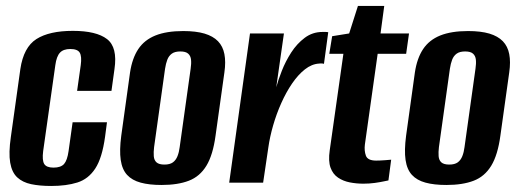

<svg xmlns="http://www.w3.org/2000/svg" viewBox="-20 -606 1722 637"><path d="M149.7 11Q111.6 11 83.3 5Q55 -1 37.2 -17.5Q19.4 -34 13.8 -66.4Q8.3 -98.7 16 -151.7L47.5 -376.8Q58.2 -449.2 100.8 -476.4Q143.5 -503.6 221.7 -503.6Q299.6 -503.6 335 -476.4Q370.5 -449.2 359.8 -376.8L349.8 -304.5H235.8L247.9 -390.1Q251.8 -418.9 244.6 -431.1Q237.5 -443.4 213.2 -443.4Q190 -443.4 178.8 -431.1Q167.5 -418.9 163.6 -390.1L123.2 -104.7Q119.3 -74 126.8 -61.9Q134.3 -49.9 157.5 -49.9Q181.7 -49.9 192.5 -61.9Q203.2 -74 207.5 -104.7L220.9 -200.3H334.9L328.6 -152.4Q318.9 -81.6 296 -46.8Q273.2 -12 236.7 -0.5Q200.1 11 149.7 11Z M516 7.7Q475 7.7 446.6 -0.1Q418.1 -7.8 401.6 -25.8Q385.1 -43.8 380.5 -75.5Q375.9 -107.1 382.3 -155.7L411.5 -365.9Q418.6 -412.9 438.8 -443.2Q459 -473.5 495.7 -488.3Q532.4 -503 588 -503Q630 -503 658.5 -494.6Q686.9 -486.1 703.3 -469.2Q719.6 -452.2 724.5 -426.5Q729.5 -400.8 724.5 -365.9L695.2 -156.4Q686.5 -91.6 664.7 -56Q643 -20.4 606.5 -6.4Q570 7.7 516 7.7ZM525.5 -60Q543.5 -60 553.6 -67.3Q563.6 -74.6 568.9 -88Q574.1 -101.3 576.1 -117.7L612.5 -377.9Q615.1 -395 613.8 -407.9Q612.5 -420.7 604.3 -428Q596.2 -435.3 578.2 -435.3Q560.1 -435.3 550.1 -428Q540 -420.7 535.1 -407.9Q530.2 -395 527.6 -377.9L491.2 -117.7Q489.2 -101.3 490.2 -88Q491.2 -74.6 499.3 -67.3Q507.5 -60 525.5 -60Z M740.4 0 809.4 -495H922L896.5 -316.5Q902.8 -339.9 915 -371Q927.1 -402.1 946.1 -431.7Q965.1 -461.2 991.1 -480.6Q1017 -500 1050 -500Q1054 -500 1060 -500Q1066 -500 1069 -499L1054.8 -394.1Q1052.8 -395.1 1048.3 -395.4Q1043.8 -395.8 1038.8 -395.1Q1014.2 -393.7 991.5 -375.8Q968.9 -358 949.1 -329Q929.3 -300 913.3 -264.2Q897.3 -228.4 886.3 -190.3Q875.3 -152.3 870.3 -116.9L853 0Z M1185.6 3.4Q1162.5 3.4 1140.5 -0.9Q1118.5 -5.2 1101.5 -16.7Q1084.4 -28.2 1076.6 -49.8Q1068.8 -71.4 1073.9 -107L1119.3 -427.6H1072.5L1082 -485.9L1138.4 -495L1167.5 -586.3H1254.8L1242.5 -495H1337L1327.5 -427.6H1233L1190.6 -126.7Q1188 -106 1193.9 -89.6Q1199.8 -73.2 1228 -73.2Q1240.6 -73.2 1257.6 -74.5Q1274.6 -75.9 1277.8 -76.2L1268.7 -7.4Q1266.5 -7.1 1254.1 -4.4Q1241.7 -1.7 1223.5 0.9Q1205.4 3.4 1185.6 3.4Z M1461 7.7Q1420 7.7 1391.6 -0.1Q1363.1 -7.8 1346.6 -25.8Q1330.1 -43.8 1325.5 -75.5Q1320.9 -107.1 1327.3 -155.7L1356.5 -365.9Q1363.6 -412.9 1383.8 -443.2Q1404 -473.5 1440.7 -488.3Q1477.4 -503 1533 -503Q1575 -503 1603.5 -494.6Q1631.9 -486.1 1648.3 -469.2Q1664.6 -452.2 1669.5 -426.5Q1674.5 -400.8 1669.5 -365.9L1640.2 -156.4Q1631.5 -91.6 1609.7 -56Q1588 -20.4 1551.5 -6.4Q1515 7.7 1461 7.7ZM1470.5 -60Q1488.5 -60 1498.6 -67.3Q1508.6 -74.6 1513.9 -88Q1519.1 -101.3 1521.1 -117.7L1557.5 -377.9Q1560.1 -395 1558.8 -407.9Q1557.5 -420.7 1549.3 -428Q1541.2 -435.3 1523.2 -435.3Q1505.1 -435.3 1495.1 -428Q1485 -420.7 1480.1 -407.9Q1475.2 -395 1472.6 -377.9L1436.2 -117.7Q1434.2 -101.3 1435.2 -88Q1436.2 -74.6 1444.3 -67.3Q1452.5 -60 1470.5 -60Z"/></svg>

Font: Alumni Sans Thin
Style: Italic
Weight: 100
Italic angle: -8°
Designer: Robert E. Leuschke
Foundry: Robert E. Leuschke
Version: Version 1.016